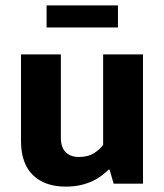

<svg xmlns="http://www.w3.org/2000/svg" viewBox="-20 -682 609 713"><path d="M363 -480H511V0H402L387 -52H383Q373 -42 359 -31Q345 -20 325.5 -10.5Q306 -1 281 5Q256 11 224 11Q146 11 102 -32Q58 -75 58 -159V-480H206V-171Q206 -134 224.5 -116.5Q243 -99 272 -99Q307 -99 329.5 -113.5Q352 -128 363 -144ZM418 -662V-580H153V-662Z"/></svg>

Font: Mukta Mahee ExtraBold
Style: Regular
Weight: 800
Designer: Shuchita Grover, Noopur Datye, Girish Dalvi, Yashodeep Gholap
Foundry: Ek Type
Version: Version 2.538;PS 1.000;hotconv 16.6.51;makeotf.lib2.5.65220;